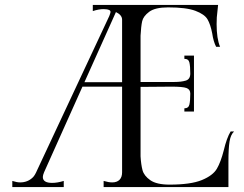

<svg xmlns="http://www.w3.org/2000/svg" viewBox="-20 -760 991 780"><path d="M931 -226Q917 -213 912.5 -185Q908 -157 908 -102V0H401V-25Q421 -19 436 -19Q455 -19 465.5 -29.5Q476 -40 476 -60V-408H315L159 -60Q154 -48 154 -41Q154 -17 192 -17Q213 -17 239 -25V0H30V-25Q48 -19 62 -19Q93 -19 114 -40Q122 -48 131 -69L424 -695Q429 -708 429 -711Q429 -717 424 -719Q416 -723 401 -723Q381 -723 357 -715V-740H866L863 -711Q860 -692 860 -662Q860 -603 874 -570H858Q847 -591 842 -625Q835 -661 823 -681.5Q811 -702 774 -716Q737 -730 663 -730Q610 -730 586 -712Q562 -694 557.5 -673.5Q553 -653 551 -615V-427H689Q716 -427 734.5 -432.5Q753 -438 753 -461Q753 -491 749.5 -506Q746 -521 729 -521V-534H768V-307H729V-320Q746 -320 749.5 -335.5Q753 -351 753 -380Q753 -397 737.5 -402.5Q722 -408 677 -408L555 -407H551V-125Q553 -91 559 -68.5Q565 -46 590.5 -28Q616 -10 669 -10Q755 -10 800 -28.5Q845 -47 861 -74.5Q877 -102 889 -149Q901 -200 917 -226ZM476 -426V-680Q476 -699 451 -711L323 -426Z"/></svg>

Font: Viaoda Libre
Style: Regular
Weight: 400
Designer: Gydient
Version: Version 2.000